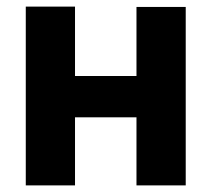

<svg xmlns="http://www.w3.org/2000/svg" viewBox="-20 -561 640 581"><path d="M58 0V-541H207V-331H393V-540H542V0H393V-206H207V0Z"/></svg>

Font: Geist Mono UltraBlack
Style: Regular
Weight: 900
Monospace: yes
Designer: Basement.studio, Andrés Briganti, Mateo Zaragoza
Foundry: Basement.studio, Vercel, Andrés Briganti, Guido Ferreyra, Mateo Zaragoza
Version: Version 1.400; ttfautohint (v1.8.4.7-5d5b)